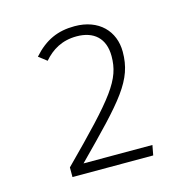

<svg xmlns="http://www.w3.org/2000/svg" viewBox="-75 -872 583 595"><g transform="rotate(-15 216.0 -574.0)"><path d="M214 -799C160 -799 119 -781 80 -737L106 -717C132 -747 165 -767 212 -767C267 -767 301 -737 301 -680C301 -604 264 -558 87 -380V-349H346L352 -381H131C289 -541 338 -592 338 -684C338 -750 292 -799 214 -799Z"/></g></svg>

Font: Glow Sans SC Normal ExtraLight
Style: Regular
Weight: 200
Designer: Ryoko NISHIZUKA (kana, bopomofo & ideographs); Paul D. Hunt (Latin, Greek & Cyrillic); Sandoll Communications, Soo-young
Version: Version 0.93